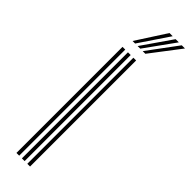

<svg xmlns="http://www.w3.org/2000/svg" viewBox="-267 -770 768 768"><g transform="rotate(45 117.0 -386.0)"><path d="M114.5 0V-600H130V0ZM53 0V-600H68.5V0ZM83.8 0V-600H99.2V0ZM64.8 -645 146.8 -772H164.8L79.2 -645ZM122.2 -645 216.2 -772H234.2L137.2 -645ZM93.5 -645 181.5 -772H199.5L108.2 -645Z"/></g></svg>

Font: Big Shoulders Inline Display Medium
Style: Regular
Weight: 500
Designer: Patric King
Foundry: XO Type Co
Version: Version 1.000